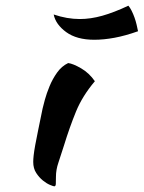

<svg xmlns="http://www.w3.org/2000/svg" viewBox="-20 -626 506 676"><path d="M97 -56Q97 -65 98.5 -79Q100 -93 104 -115Q108 -137 114.5 -168.5Q121 -200 130 -244Q132 -253 138 -275Q144 -297 154.5 -322.5Q165 -348 181 -370.5Q197 -393 220 -404Q237 -402 265.5 -385.5Q294 -369 314 -340Q270 -288 247.5 -233Q225 -178 205 -113Q194 -78 185.5 -53Q177 -28 177 -4Q177 14 176.5 22Q176 30 171 30Q168 30 156 25Q144 20 131 9.5Q118 -1 107.5 -17Q97 -33 97 -56ZM169 -575Q216 -559 261 -559Q299 -559 340 -570.5Q381 -582 432 -606Q438 -599 443.5 -588Q449 -577 453.5 -564.5Q458 -552 461 -539Q464 -526 466 -516Q421 -500 383 -493Q345 -486 312 -486Q250 -486 213 -513Q176 -540 169 -575Z"/></svg>

Font: Sweet Mavka Script
Style: Regular
Weight: 500
Designer: Pablo Impallari/Anastassiya Vishnevskaya
Foundry: Pablo Impallari/ Anastassiya Vishnevskaya
Version: Version 2.0/www.impallari.com/   behance.net/sweetcherry